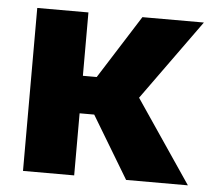

<svg xmlns="http://www.w3.org/2000/svg" viewBox="-44 -588 696 635"><g transform="rotate(5 304.0 -270.5)"><path d="M224.6 -541V0H54.7V-541ZM607.9 -541 366.7 -206.1H188L185.5 -330.6H270.5L403.8 -541ZM397 0 269 -212.9 406.2 -289.1 602.1 0Z"/></g></svg>

Font: Inter 17pt ExtraBold
Style: Regular
Weight: 800
Version: Version 4.001;git-66647c0bb